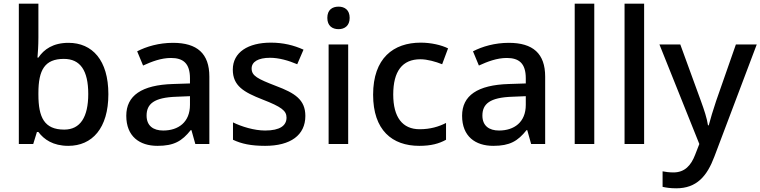

<svg xmlns="http://www.w3.org/2000/svg" viewBox="-20 -780 4119 1040"><path d="M188 -577V-760H82V0H160L180 -65H188C218 -25 267 10 350 10C479 10 567 -85 567 -270C567 -454 480 -548 351 -548C268 -548 218 -513 188 -468H183C185 -492 188 -533 188 -577ZM326 -461C415 -461 458 -398 458 -271C458 -146 415 -78 328 -78C220 -78 188 -144 188 -268V-276C188 -402 223 -461 326 -461Z M917 -548C841 -548 773 -528 723 -502L755 -425C801 -446 852 -466 906 -466C971 -466 1009 -438 1009 -356V-328L918 -325C747 -320 664 -262 664 -153C664 -41 736 10 833 10C923 10 966 -16 1013 -75H1017L1038 0H1114V-365C1114 -490 1048 -548 917 -548ZM936 -256 1009 -259V-212C1009 -118 946 -73 864 -73C811 -73 774 -98 774 -154C774 -217 814 -252 936 -256Z M1634 -152C1634 -240 1577 -276 1476 -314C1375 -353 1343 -369 1343 -409C1343 -445 1378 -467 1443 -467C1491 -467 1543 -452 1590 -432L1624 -511C1571 -535 1514 -549 1447 -549C1324 -549 1241 -497 1241 -403C1241 -315 1300 -281 1402 -241C1505 -201 1532 -180 1532 -143C1532 -100 1497 -73 1416 -73C1357 -73 1289 -94 1242 -117V-23C1288 -1 1340 10 1416 10C1554 10 1634 -48 1634 -152Z M1814 -744C1780 -744 1753 -727 1753 -683C1753 -640 1780 -622 1814 -622C1846 -622 1874 -640 1874 -683C1874 -727 1846 -744 1814 -744ZM1866 -539H1760V0H1866Z M2251 10C2315 10 2358 -2 2396 -23V-114C2357 -94 2311 -80 2253 -80C2160 -80 2110 -145 2110 -268C2110 -394 2159 -459 2257 -459C2295 -459 2340 -446 2375 -432L2407 -518C2371 -536 2315 -549 2259 -549C2111 -549 2001 -465 2001 -267C2001 -75 2104 10 2251 10Z M2736 -548C2660 -548 2592 -528 2542 -502L2574 -425C2620 -446 2671 -466 2725 -466C2790 -466 2828 -438 2828 -356V-328L2737 -325C2566 -320 2483 -262 2483 -153C2483 -41 2555 10 2652 10C2742 10 2785 -16 2832 -75H2836L2857 0H2933V-365C2933 -490 2867 -548 2736 -548ZM2755 -256 2828 -259V-212C2828 -118 2765 -73 2683 -73C2630 -73 2593 -98 2593 -154C2593 -217 2633 -252 2755 -256Z M3199 0V-760H3093V0Z M3469 0V-760H3363V0Z M3552 -539 3768 0 3745 59C3723 116 3689 154 3628 154C3605 154 3583 151 3569 148V232C3586 236 3610 240 3643 240C3754 240 3810 174 3850 67L4079 -539H3966L3859 -233C3843 -185 3827 -133 3819 -101H3815C3809 -141 3794 -185 3777 -232L3665 -539Z"/></svg>

Font: Noto Sans Canadian Aboriginal Medium
Style: Regular
Weight: 500
Designer: Monotype Design Team, Typotheque's Kevin King
Foundry: Monotype Imaging Inc.
Version: Version 2.004